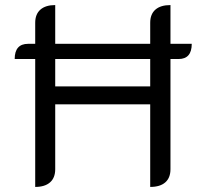

<svg xmlns="http://www.w3.org/2000/svg" viewBox="-20 -729 815 758"><path d="M737 -556Q737 -496 685 -496H653V-61Q653 -27 632.5 -9Q612 9 573 9V-317H198V-61Q198 -27 177.5 -9Q157 9 119 9V-496H38Q38 -556 91 -556H119V-639Q119 -673 139.5 -691Q160 -709 198 -709V-556H573V-639Q573 -673 593.5 -691Q614 -709 653 -709V-556ZM573 -496H198V-388H573Z"/></svg>

Font: K2D Light
Style: Regular
Weight: 300
Designer: Katatrad Aksorn Co.,Ltd.
Foundry: Cadson Demak Co.,Ltd.
Version: Version 1.000; ttfautohint (v1.6)